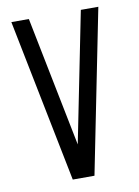

<svg xmlns="http://www.w3.org/2000/svg" viewBox="-79 -738 572 792"><g transform="rotate(-10 206.5 -342.0)"><path d="M388.7 -683.6 252 0H161.1L24.4 -683.6H97.7L206.5 -139.2L315.4 -683.6Z"/></g></svg>

Font: Saniretro
Style: Regular
Weight: 400
Designer: Jayvee D. Enaguas (Grand Chaos)
Version: Version 1.0 - 6/10/2013